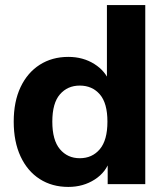

<svg xmlns="http://www.w3.org/2000/svg" viewBox="-20 -725 650 756"><path d="M249 11Q185 11 136.5 -20Q88 -51 61 -109Q34 -167 34 -246Q34 -325 61 -382Q88 -439 136.5 -470Q185 -501 249 -501Q307 -501 351.5 -473Q396 -445 412 -400H401V-705H552V0H404V-97H413Q399 -48 353.5 -18.5Q308 11 249 11ZM294 -102Q343 -102 373 -137.5Q403 -173 403 -246Q403 -319 373 -353.5Q343 -388 294 -388Q246 -388 216 -353.5Q186 -319 186 -246Q186 -173 216 -137.5Q246 -102 294 -102Z"/></svg>

Font: Nunito Sans 12pt ExtraLight ExtraBold
Style: Regular
Weight: 800
Version: Version 3.101;gftools[0.9.27]